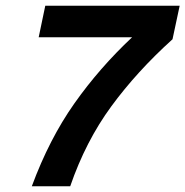

<svg xmlns="http://www.w3.org/2000/svg" viewBox="-20 -650 647 670"><path d="M91 0Q152 -165 239.5 -289Q327 -413 441 -520H115L138 -630H607L582 -513Q458 -401 368.5 -279Q279 -157 225 0Z"/></svg>

Font: Sometype Mono
Style: Bold Italic
Weight: 700
Italic angle: -12°
Monospace: yes
Designer: Ryoichi Tsunekawa
Foundry: Dharma Type
Version: Version 1.000; ttfautohint (v1.8.3)